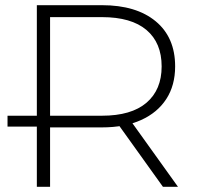

<svg xmlns="http://www.w3.org/2000/svg" viewBox="-20 -720 760 740"><path d="M122 0V-700H373Q505 -700 580 -638Q655 -576 655 -464Q655 -391 621 -338.5Q587 -286 524 -257.5Q461 -229 373 -229H150L173 -253V0ZM608 0 426 -254H484L666 0ZM173 -250 150 -274H373Q486 -274 544.5 -324Q603 -374 603 -464Q603 -555 544.5 -604.5Q486 -654 373 -654H150L173 -679ZM9 -232V-274H327V-232Z"/></svg>

Font: Montserrat Thin Light
Style: Regular
Weight: 300
Version: Version 9.000